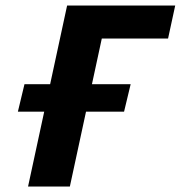

<svg xmlns="http://www.w3.org/2000/svg" viewBox="-20 -678 657 698"><path d="M82 0 224 -658H376L234 0ZM272 -538 298 -658H617L591 -538ZM45 -272 69 -372H455L431 -272Z"/></svg>

Font: Ysabeau Infant ExtraBold
Style: Italic
Weight: 800
Italic angle: -12°
Designer: Christian Thalmann (Catharsis Fonts)
Version: Version 2.001;gftools[0.9.30]; featfreeze: ss01,ss02,lnum